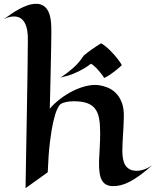

<svg xmlns="http://www.w3.org/2000/svg" viewBox="-49 -964 826 1014"><path d="M203.1 -54.2 85.9 29.8Q87.9 -97.2 89.8 -198.2Q91.8 -299.3 93 -378.2Q94.2 -457 95.2 -515.1Q96.2 -573.2 96.7 -614.7Q98.1 -711.9 98.1 -751Q99.6 -810.5 81.3 -843.8Q63 -877 24.9 -877Q12.7 -877 -0.5 -873.8Q-13.7 -870.6 -28.8 -862.8Q-9.8 -876.5 11.2 -890.9Q32.2 -905.3 54 -917Q75.7 -928.7 97.9 -936.3Q120.1 -943.8 142.1 -943.8Q161.6 -943.8 175.3 -936.5Q189 -929.2 198 -917.2Q207 -905.3 211.9 -889.9Q216.8 -874.5 219 -857.9Q221.2 -841.3 221.7 -824.7Q222.2 -808.1 222.2 -793.9Q222.2 -786.6 221.9 -767.3Q221.7 -748 221.2 -719.2Q220.7 -690.4 220 -653.3Q219.2 -616.2 218.3 -573.7Q217.3 -531.2 216.3 -484.6Q215.3 -438 213.9 -390.1Q237.8 -418 269.5 -442.1Q301.3 -466.3 335.9 -483.6Q370.6 -501 406 -509.5Q441.4 -518.1 473.1 -514.2Q494.6 -511.2 518.3 -502Q542 -492.7 561.8 -473.6Q581.5 -454.6 593.8 -423.6Q606 -392.6 605 -346.2Q603.5 -291.5 600.3 -245.8Q597.2 -200.2 597.2 -165Q597.2 -144 600.6 -125.2Q604 -106.4 612.3 -92.5Q620.6 -78.6 635.3 -70.3Q649.9 -62 671.9 -62Q691.9 -62 713.4 -69.6Q734.9 -77.1 756.8 -92.8Q721.2 -61 691.7 -39.6Q662.1 -18.1 637 -4.9Q611.8 8.3 589.6 13.9Q567.4 19.5 546.9 19Q526.4 18.6 512 11Q497.6 3.4 488.8 -12.5Q480 -28.3 476.6 -53.5Q473.1 -78.6 474.1 -115.2Q475.6 -147.5 477.8 -186.3Q480 -225.1 480 -263.2Q480 -306.6 474.4 -337.9Q468.8 -369.1 453.4 -389.4Q438 -409.7 410.9 -419.4Q383.8 -429.2 340.8 -429.2Q318.8 -429.2 300.3 -425.3Q281.7 -421.4 271 -414.1Q262.2 -407.7 252 -385Q241.7 -362.3 231.9 -319.1Q222.2 -275.9 214.4 -210.7Q206.5 -145.5 203.1 -54.2ZM594.2 -619.6Q589.4 -615.2 580.3 -607.2Q571.3 -599.1 559.1 -589.4Q546.9 -579.6 532.2 -569.6Q517.6 -559.6 501 -552.2Q497.1 -559.6 488.5 -571Q480 -582.5 469.7 -594Q459.5 -605.5 449 -614.7Q438.5 -624 431.2 -627.4Q417 -616.2 401.1 -606.4Q385.3 -596.7 369.6 -588.9Q354 -581.1 339.4 -575Q324.7 -568.8 313 -565.4L271 -554.2Q307.6 -578.6 338.9 -606.4Q370.1 -634.3 393.1 -670.4Q415 -688.5 436.5 -703.6Q458 -718.8 484.9 -735.4Q495.6 -729.5 507.8 -719.7Q520 -710 531.7 -698.5Q543.5 -687 554.4 -674.6Q565.4 -662.1 573.7 -651.1Q582 -640.1 587.6 -631.6Q593.3 -623 594.2 -619.6Z"/></svg>

Font: Eagle Lake
Style: Regular
Weight: 400
Designer: Astigmatic (AOETI)
Foundry: Astigmatic (AOETI)
Version: Version 1.000